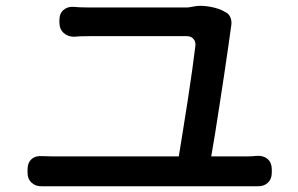

<svg xmlns="http://www.w3.org/2000/svg" viewBox="-20 -701 1040 669"><path d="M76 -111Q76 -134 90 -146.5Q104 -159 127 -157Q135 -157 145.5 -156.5Q156 -156 168 -156H603Q609 -194 617.5 -246Q626 -298 634.5 -353.5Q643 -409 650 -459Q657 -509 661 -543Q662 -557 653.5 -566Q645 -575 631 -575Q595 -575 545 -575Q495 -575 444 -575Q393 -575 351.5 -575Q310 -575 290 -575Q273 -575 259.5 -574.5Q246 -574 238 -573Q216 -573 201.5 -586.5Q187 -600 187 -623V-631Q187 -654 201.5 -666.5Q216 -679 238 -677Q247 -676 261 -675.5Q275 -675 289 -675Q306 -675 339.5 -675Q373 -675 415 -675Q457 -675 500 -675Q543 -675 579 -675Q615 -675 635 -675L665 -680Q685 -682 709 -678Q733 -674 752 -666L763 -660Q777 -654 782.5 -641Q788 -628 786 -613Q786 -612 785.5 -610.5Q785 -609 785 -607Q781 -579 775 -535.5Q769 -492 761 -440Q753 -388 745 -335.5Q737 -283 729.5 -236Q722 -189 716 -156H840Q848 -156 857.5 -156.5Q867 -157 876 -158Q899 -159 913 -146.5Q927 -134 927 -111V-99Q927 -77 913 -64Q899 -51 876 -52Q868 -52 858 -52Q848 -52 840 -52H168Q155 -52 145 -52Q135 -52 127 -52Q105 -51 90.5 -64Q76 -77 76 -100Z"/></svg>

Font: Chiron GoRound TC M
Style: Regular
Weight: 500
Designer: Ryoko NISHIZUKA 西塚涼子 (kana, bopomofo & ideographs); Paul D. Hunt (Latin, Greek & Cyrillic); Sandoll Communications 산돌커뮤니
Foundry: Adobe
Version: Version 1.000;hotconv 1.1.1;makeotfexe 2.6.0